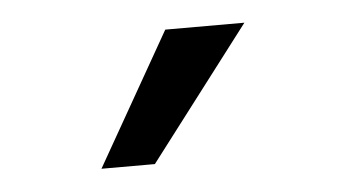

<svg xmlns="http://www.w3.org/2000/svg" viewBox="-29 -821 458 255"><g transform="rotate(-5 200.5 -693.5)"><path d="M97.7 -605.5 198.2 -782.2H303.7L168.9 -605.5Z"/></g></svg>

Font: Proza Libre
Style: Regular
Weight: 400
Designer: Jasper de Waard
Foundry: Jasper de Waard
Version: Version 1.000; ttfautohint (v1.4.1.8-43bc)